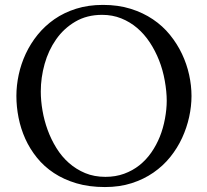

<svg xmlns="http://www.w3.org/2000/svg" viewBox="-20 -736 834 772"><path d="M144 -368.2Q144 -331.1 150.9 -291.3Q157.7 -251.5 171.6 -213.4Q185.5 -175.3 206.8 -140.9Q228 -106.4 257.1 -80.8Q286.1 -55.2 322.5 -40Q358.9 -24.9 403.8 -24.9Q444.8 -24.9 479 -37.4Q513.2 -49.8 540.5 -71.5Q567.9 -93.3 588.4 -122.8Q608.9 -152.3 622.6 -186.3Q636.2 -220.2 643.3 -258.8Q650.4 -297.4 650.4 -331.1Q650.4 -367.2 642.6 -411.1Q634.8 -455.1 619.6 -493.4Q604.5 -531.7 582.5 -565.2Q560.5 -598.6 531.7 -623.3Q502.9 -647.9 467.5 -662.1Q432.1 -676.3 390.6 -676.3Q329.1 -676.3 282.7 -648.9Q236.3 -621.6 205.6 -577.6Q174.8 -533.7 159.4 -478.8Q144 -423.8 144 -368.2ZM45.9 -350.1Q45.9 -392.1 55.2 -435.5Q64.5 -479 83.5 -519.8Q102.5 -560.5 131.3 -596.2Q160.2 -631.8 198.7 -658.7Q237.3 -685.5 286.1 -700.9Q335 -716.3 394 -716.3Q455.1 -716.3 505.1 -700.7Q555.2 -685.1 594.7 -658.4Q634.3 -631.8 663.3 -595.9Q692.4 -560.1 711.7 -519.3Q731 -478.5 740.5 -435.1Q750 -391.6 750 -350.1Q750 -308.6 740.5 -265.4Q731 -222.2 712.2 -181.4Q693.4 -140.6 664.6 -104.7Q635.7 -68.8 596.9 -42Q558.1 -15.1 509.5 0.5Q460.9 16.1 401.9 16.1Q338.4 16.1 287.4 1Q236.3 -14.2 196.8 -40.3Q157.2 -66.4 128.7 -101.8Q100.1 -137.2 81.8 -177.7Q63.5 -218.3 54.7 -262.5Q45.9 -306.6 45.9 -350.1Z"/></svg>

Font: DimaThulth2
Style: Regular
Weight: 400
Designer: R.Balvardi
Foundry: R.Balvardi (R.Balvardi@gmail.com)
Version: Version 1.00;November 13, 2018;FontCreator 11.5.0.2427 64-bi